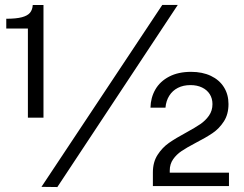

<svg xmlns="http://www.w3.org/2000/svg" viewBox="-20 -751 985 775"><path d="M92.6 -635.9H5.3V-675.3Q45.3 -675.3 68.2 -681.4Q91.1 -687.5 101 -699.4Q111 -711.4 112.2 -730.7H155.5V-276H92.6ZM211.5 4 147.4 3.2 635 -731H697.5ZM597.1 -36.4V-55.4Q597.1 -96.6 616.1 -126Q635 -155.3 661.9 -174.1Q688.8 -193 732.5 -216.5Q768.3 -236.1 789.1 -250.3Q809.8 -264.6 823.7 -284.5Q837.6 -304.5 837.6 -330.8Q837.6 -353.4 826.7 -370.8Q815.7 -388.2 795.6 -397.8Q775.6 -407.5 748.8 -407.5Q720 -407.5 698.1 -396.4Q676.2 -385.3 663.3 -364.7Q650.3 -344.1 647.9 -316.4H587.4Q588.2 -356.9 607.1 -389.8Q626.1 -422.7 662.8 -441.8Q699.5 -461 751.3 -461Q796.9 -461 831.1 -444.8Q865.3 -428.6 883.8 -399.1Q902.3 -369.7 902.3 -330.9Q902.3 -289.6 883.5 -260.7Q864.7 -231.7 838 -213.7Q811.3 -195.6 768.4 -173.5Q733.2 -155 712.8 -141.2Q692.4 -127.5 678.8 -108.1Q665.2 -88.7 665.2 -62.5V-53.9H904.2V0H597.1Z"/></svg>

Font: Public Sans VF
Style: Regular
Weight: 400
Designer: Pablo Impallari, Rodrigo Fuenzalida (Modified by Dan O. Williams and USWDS)
Version: Version 1.003